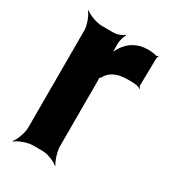

<svg xmlns="http://www.w3.org/2000/svg" viewBox="-148 -631 653 735"><g transform="rotate(30 178.0 -264.0)"><path d="M344 -391 346 -393C344 -395 340 -399 340 -403L342 -527C342 -529 345 -532 346 -533L344 -536C343 -535 340 -533 338 -533C327 -536 310 -538 298 -538C250 -538 218 -515 198 -485C191 -474 182 -458 179 -449L182 -448C186 -457 187 -475 186 -488V-497C185 -511 192 -534 198 -542L197 -545C190 -537 167 -528 152 -528H100C76 -528 39 -542 26 -554L24 -552C36 -539 50 -502 50 -478V-50C50 -26 36 11 24 24L26 26C39 14 76 0 100 0H141C165 0 200 14 211 26L213 24C203 11 191 -26 191 -50V-334C191 -337 191 -350 189 -351L187 -348C188 -347 195 -354 196 -356C212 -385 241 -400 290 -400C307 -400 335 -400 344 -391Z"/></g></svg>

Font: Asimov
Style: EdgeNar
Weight: 500
Designer: Google
Version: Version 2.000980: 2014